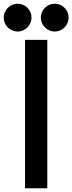

<svg xmlns="http://www.w3.org/2000/svg" viewBox="-30 -1015 390 1035"><path d="M190 -920C190 -879 224 -845 265 -845C306 -845 340 -879 340 -920C340 -961 306 -995 265 -995C224 -995 190 -961 190 -920ZM-10 -920C-10 -879 24 -845 65 -845C106 -845 140 -879 140 -920C140 -961 106 -995 65 -995C24 -995 -10 -961 -10 -920ZM105 0H225V-800H105Z"/></svg>

Font: Gauge Heavy
Style: Bold
Weight: 900
Designer: Daniel Pimley
Foundry: Daniel Pimley
Version: Version 1.003;PS 001.001;hotconv 1.0.56